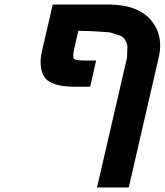

<svg xmlns="http://www.w3.org/2000/svg" viewBox="-20 -621 722 841"><path d="M305 -407Q297 -371 304 -363.5Q311 -356 348 -356H401L375 -241H310Q255 -241 222 -252Q193 -262 179.5 -277Q166 -292 160 -322Q154 -355 164 -398L211 -601H467Q586 -598 642 -532Q697 -466 676 -373L544 200H405L536 -367Q537 -379 537 -385Q537 -391 537.5 -398Q538 -405 538 -414Q538 -428 534 -434Q533 -435 530.5 -440.5Q528 -446 526 -450Q523 -454 519.5 -457Q516 -460 511.5 -462.5Q507 -465 503.5 -466Q500 -467 492.5 -469.5Q485 -472 481 -473Q469 -478 457 -479.5Q445 -481 422.5 -482Q400 -483 391 -484Q351 -486 323 -486Z"/></svg>

Font: Miedinger
Style: Bold-Italic
Weight: 700
Italic angle: -13°
Version: Version 001.000